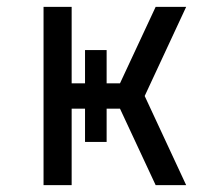

<svg xmlns="http://www.w3.org/2000/svg" viewBox="-20 -540 640 560"><path d="M107 0V-520H189V-297H228V-394H291V-297H330L434 -520H523L402 -260L523 0H434L330 -223H291V-126H228V-223H189V0Z"/></svg>

Font: Iosevka Meiseki Sans
Style: Regular
Weight: 400
Monospace: yes
Designer: Belleve Invis
Foundry: Belleve Invis
Version: Version 11.2.6; ttfautohint (v1.8.4)